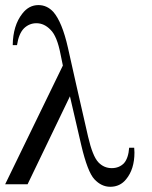

<svg xmlns="http://www.w3.org/2000/svg" viewBox="-20 -714 589 744"><path d="M251 -340.8Q210 -255.9 86.9 0Q65.4 0 0 0Q55.7 -115.2 223.6 -460Q221.7 -470.7 214.8 -502.9Q201.2 -574.2 175.8 -598.6Q151.4 -624 121.1 -624Q93.8 -624 73.2 -604.5Q52.7 -584 45.9 -539.1Q40 -539.1 29.3 -539.1Q30.3 -615.2 66.4 -661.1Q91.8 -694.3 128.9 -694.3Q162.1 -694.3 186.5 -668Q220.7 -628.9 243.2 -529.3Q268.6 -414.1 321.3 -184.6Q338.9 -108.4 361.3 -85Q382.8 -62.5 413.1 -62.5Q441.4 -62.5 460 -81.1Q477.5 -100.6 480.5 -141.6Q487.3 -141.6 500 -141.6Q501 -128.9 501 -123Q501 -58.6 468.8 -19.5Q445.3 9.8 407.2 9.8Q373 9.8 345.7 -19.5Q319.3 -47.9 294.9 -151.4Q280.3 -213.9 251 -340.8Z"/></svg>

Font: Griech2
Style: Regular
Weight: 400
Version: 001.007